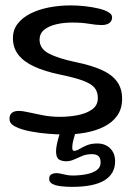

<svg xmlns="http://www.w3.org/2000/svg" viewBox="-20 -494 506 728"><path d="M224 16Q196 16 163 13.2Q130 10.5 100 5Q70 -0.5 50 -8.5Q34.5 -14.5 25.2 -22.5Q16 -30.5 16 -43.5Q16 -58.5 25 -66Q34 -73.5 51.5 -73.5Q65.5 -73.5 89.2 -68Q113 -62.5 143.2 -56.8Q173.5 -51 207 -51Q242.5 -51 275.5 -57.5Q308.5 -64 329.8 -79.5Q351 -95 351 -122Q351 -146.5 338 -161.8Q325 -177 293.8 -188.5Q262.5 -200 206.5 -211.5Q149 -223.5 109.5 -241.8Q70 -260 49.5 -286.5Q29 -313 29 -349.5Q29 -380.5 46.8 -403.8Q64.5 -427 95.2 -442.5Q126 -458 165.5 -465.8Q205 -473.5 249 -473.5Q274.5 -473.5 301.8 -470.5Q329 -467.5 352.5 -462Q376 -456.5 390.5 -448.2Q405 -440 405 -429Q405 -418.5 399.8 -411.8Q394.5 -405 385.8 -402Q377 -399 366 -399Q346 -399 318 -403.8Q290 -408.5 254 -408.5Q221 -408.5 192.8 -401.8Q164.5 -395 147.2 -380.8Q130 -366.5 130 -343.5Q130 -309.5 165.2 -291Q200.5 -272.5 267 -258.5Q328 -246 366.8 -228.2Q405.5 -210.5 424.2 -184Q443 -157.5 443 -119.5Q443 -82 424.8 -56Q406.5 -30 375.5 -14.2Q344.5 1.5 305.2 8.8Q266 16 224 16ZM254 214.5Q229.5 214.5 209.8 212Q190 209.5 178.2 203Q166.5 196.5 166.5 184.5Q166.5 171.5 175 167Q183.5 162.5 194 162.5Q202.5 162.5 211.8 164.8Q221 167 231.8 169.2Q242.5 171.5 255.5 171.5Q281.5 171.5 305.8 167Q330 162.5 345.8 151.8Q361.5 141 361.5 122.5Q361.5 105 353.2 97.8Q345 90.5 328.5 90.5Q308 90.5 291.8 97.2Q275.5 104 260.8 110.8Q246 117.5 230.5 117.5Q214.5 117.5 203.5 110.5Q192.5 103.5 192.5 79Q192.5 69 195.5 54Q198.5 39 202.8 24.8Q207 10.5 210 3.5Q215 -8.5 222.8 -15Q230.5 -21.5 245 -21.5Q256 -21.5 261.2 -15.2Q266.5 -9 266.5 -1Q266.5 10 260.2 30Q254 50 254 66.5Q254 78 261 78Q270 78 281.2 71Q292.5 64 309 57Q325.5 50 349.5 50Q369 50 384 58.2Q399 66.5 407.8 81.5Q416.5 96.5 416.5 117.5Q416.5 165 376 189.8Q335.5 214.5 254 214.5Z"/></svg>

Font: Gluten Light
Style: Regular
Weight: 300
Designer: Tyler Finck
Foundry: Etcetera Type Company
Version: Version 1.300